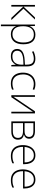

<svg xmlns="http://www.w3.org/2000/svg" viewBox="1726 -2306 814 4306"><g transform="rotate(90 2133.0 -153.0)"><path d="M371 -530H418L174 -272L430 0H381L128 -268V0H90V-530H128V-272Z M758 -540Q862 -540 917.5 -471Q973 -402 973 -269Q973 -135 914 -62.5Q855 10 750 10Q675 10 630.5 -24Q586 -58 568 -106H566Q567 -76 567.5 -44.5Q568 -13 568 16V234H530V-530H562L566 -414H568Q580 -447 605 -475.5Q630 -504 668 -522Q706 -540 758 -540ZM755 -505Q662 -505 615.5 -443.5Q569 -382 568 -269V-263Q568 -142 615 -83.5Q662 -25 748 -25Q836 -25 884.5 -88Q933 -151 933 -269Q933 -505 755 -505Z M1299 -539Q1384 -539 1426.5 -494.5Q1469 -450 1469 -353V0H1438L1431 -98H1429Q1405 -52 1361.5 -21Q1318 10 1239 10Q1161 10 1119.5 -28Q1078 -66 1078 -133Q1078 -212 1143.5 -252.5Q1209 -293 1330 -299L1430 -305V-345Q1430 -431 1397 -467.5Q1364 -504 1298 -504Q1221 -504 1141 -464L1129 -498Q1167 -516 1210 -527.5Q1253 -539 1299 -539ZM1334 -268Q1232 -263 1175 -231Q1118 -199 1118 -133Q1118 -81 1151 -52.5Q1184 -24 1243 -24Q1337 -24 1383 -77.5Q1429 -131 1430 -219V-272Z M1853 10Q1771 10 1717 -24Q1663 -58 1636 -119.5Q1609 -181 1609 -262Q1609 -346 1640.5 -408.5Q1672 -471 1730 -505.5Q1788 -540 1867 -540Q1904 -540 1935.5 -533.5Q1967 -527 1994 -515L1985 -480Q1956 -492 1925.5 -498Q1895 -504 1867 -504Q1799 -504 1750 -474Q1701 -444 1675 -389.5Q1649 -335 1649 -262Q1649 -195 1670.5 -141.5Q1692 -88 1737 -56.5Q1782 -25 1852 -25Q1890 -25 1925 -32.5Q1960 -40 1989 -52V-17Q1964 -5 1929.5 2.5Q1895 10 1853 10Z M2152 -133Q2152 -110 2151.5 -90Q2151 -70 2150 -47L2476 -530H2523V0H2486V-404Q2486 -425 2486 -444Q2486 -463 2487 -485L2160 0H2115V-530H2152Z M3091 -402Q3091 -352 3065.5 -322.5Q3040 -293 2999 -283V-280Q3051 -272 3082 -239.5Q3113 -207 3113 -149Q3113 -80 3067.5 -40Q3022 0 2928 0H2703V-530H2921Q3009 -530 3050 -495.5Q3091 -461 3091 -402ZM3051 -400Q3051 -443 3020.5 -469Q2990 -495 2917 -495H2741V-297H2914Q2986 -297 3018.5 -323Q3051 -349 3051 -400ZM3073 -149Q3073 -209 3033 -235.5Q2993 -262 2916 -262H2741V-34H2920Q3073 -34 3073 -149Z M3464 -540Q3532 -540 3575.5 -507.5Q3619 -475 3640.5 -419.5Q3662 -364 3662 -294V-263H3274Q3273 -148 3325.5 -86.5Q3378 -25 3476 -25Q3525 -25 3560.5 -32.5Q3596 -40 3641 -61V-23Q3602 -6 3563.5 2Q3525 10 3475 10Q3394 10 3340.5 -24Q3287 -58 3260.5 -119Q3234 -180 3234 -260Q3234 -337 3260 -400.5Q3286 -464 3337 -502Q3388 -540 3464 -540ZM3464 -505Q3384 -505 3334 -451.5Q3284 -398 3275 -297H3622Q3622 -390 3583 -447.5Q3544 -505 3464 -505Z M4009 -540Q4077 -540 4120.5 -507.5Q4164 -475 4185.5 -419.5Q4207 -364 4207 -294V-263H3819Q3818 -148 3870.5 -86.5Q3923 -25 4021 -25Q4070 -25 4105.5 -32.5Q4141 -40 4186 -61V-23Q4147 -6 4108.5 2Q4070 10 4020 10Q3939 10 3885.5 -24Q3832 -58 3805.5 -119Q3779 -180 3779 -260Q3779 -337 3805 -400.5Q3831 -464 3882 -502Q3933 -540 4009 -540ZM4009 -505Q3929 -505 3879 -451.5Q3829 -398 3820 -297H4167Q4167 -390 4128 -447.5Q4089 -505 4009 -505Z"/></g></svg>

Font: Noto Sans ExtraLight
Style: Regular
Weight: 200
Designer: Monotype Design Team
Foundry: Monotype Imaging Inc.
Version: Version 2.007